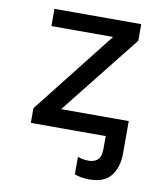

<svg xmlns="http://www.w3.org/2000/svg" viewBox="-84 -609 767 889"><g transform="rotate(10 300.0 -164.0)"><path d="M84 0V-69L390 -458H100V-539H508V-461L211 -87H529V64Q529 131 497 171Q465 211 395 211Q375 211 356.5 207.5Q338 204 326 199V117Q337 121 350 123.5Q363 126 378 126Q404 126 420 111.5Q436 97 436 61V0Z"/></g></svg>

Font: Noto Sans Mono Medium
Style: Regular
Weight: 500
Designer: Monotype Design Team
Foundry: Monotype Imaging Inc.
Version: Version 2.014